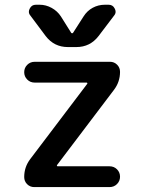

<svg xmlns="http://www.w3.org/2000/svg" viewBox="-20 -803 595 802"><path d="M125 -544.9H439.5Q457 -544.9 469.2 -532.7Q481.4 -520.5 481.4 -502.9Q481.4 -460.9 456.1 -427.7L218.8 -114.3Q216.8 -112.3 217.8 -110.4Q218.8 -108.4 220.7 -108.4H437.5Q456.1 -108.4 468.8 -95.7Q481.4 -83 481.4 -64.9Q481.4 -46.9 468.8 -34.2Q456.1 -21.5 437.5 -21.5H123Q105.5 -21.5 93.3 -33.7Q81.1 -45.9 81.1 -63.5Q81.1 -105.5 106.4 -138.7L343.8 -452.1Q345.7 -454.1 344.7 -456.1Q343.8 -458 341.8 -458H125Q106.4 -458 93.8 -470.7Q81.1 -483.4 81.1 -501.5Q81.1 -519.5 93.8 -532.2Q106.4 -544.9 125 -544.9ZM277.3 -666Q278.3 -664.1 281.2 -664.1Q284.2 -664.1 285.2 -666L329.1 -734.4Q343.8 -757.8 367.2 -770.5Q390.6 -783.2 418 -783.2H433.6Q451.2 -783.2 459 -767.6Q462.9 -760.7 462.9 -753.9Q462.9 -745.1 456.1 -737.3L391.6 -652.3Q356.4 -606.4 298.8 -606.4H263.7Q206.1 -606.4 170.9 -652.3L107.4 -737.3Q100.6 -745.1 100.6 -753.9Q100.6 -760.7 104.5 -767.6Q112.3 -783.2 129.9 -783.2H145.5Q171.9 -783.2 195.8 -770Q219.7 -756.8 234.4 -734.4Z"/></svg>

Font: Gen Jyuu Gothic P Medium
Style: Regular
Weight: 500
Designer: [Source Han Sans]
Ryoko NISHIZUKA  (kana & ideographs); Paul D. Hunt (Latin, Greek & Cyrillic); Wenlong ZHANG  (bopomofo
Version: Version 1.002.20150607